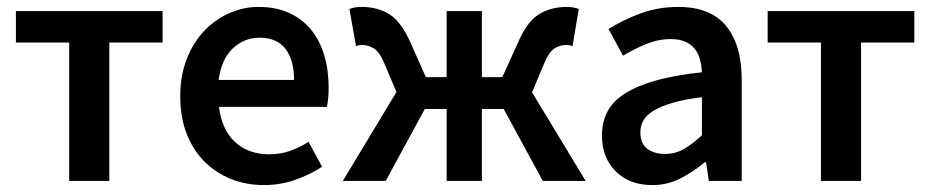

<svg xmlns="http://www.w3.org/2000/svg" viewBox="-20 -523 2689 555"><path d="M180 0V-400H26V-491H450V-400H296V0Z M743 12Q692 12 648 -5.5Q604 -23 571 -56Q538 -89 519.5 -136.5Q501 -184 501 -245Q501 -305 520 -353Q539 -401 570.5 -434Q602 -467 643 -485Q684 -503 727 -503Q777 -503 815 -486Q853 -469 878.5 -438Q904 -407 917 -364Q930 -321 930 -270Q930 -253 928.5 -238Q927 -223 925 -214H613Q621 -148 659.5 -112.5Q698 -77 758 -77Q790 -77 817.5 -86.5Q845 -96 872 -113L911 -41Q876 -18 833 -3Q790 12 743 12ZM612 -292H830Q830 -349 805.5 -381.5Q781 -414 730 -414Q686 -414 653 -383Q620 -352 612 -292Z M971 0 1126 -257 1093 -335Q1078 -372 1061.5 -382.5Q1045 -393 1027 -393Q1018 -393 1009 -390L990 -497Q1005 -503 1025 -503Q1072 -503 1106 -481.5Q1140 -460 1167 -399L1211 -300H1271V-491H1373V-300H1432L1477 -399Q1503 -460 1537.5 -481.5Q1572 -503 1619 -503Q1638 -503 1653 -497L1635 -390Q1626 -393 1617 -393Q1598 -393 1582 -382.5Q1566 -372 1551 -335L1518 -256L1673 0H1549L1436 -208H1373V0H1271V-208H1208L1095 0Z M1865 12Q1800 12 1760 -27.5Q1720 -67 1720 -132Q1720 -171 1736.5 -201.5Q1753 -232 1788.5 -254Q1824 -276 1878.5 -291Q1933 -306 2009 -314Q2008 -333 2003.5 -350.5Q1999 -368 1988.5 -381.5Q1978 -395 1961 -402.5Q1944 -410 1919 -410Q1883 -410 1848.5 -396Q1814 -382 1781 -362L1739 -439Q1780 -465 1831 -484Q1882 -503 1941 -503Q2033 -503 2078.5 -448.5Q2124 -394 2124 -291V0H2029L2021 -54H2017Q1984 -26 1946.5 -7Q1909 12 1865 12ZM1902 -78Q1932 -78 1956.5 -92Q1981 -106 2009 -132V-242Q1959 -236 1925 -226Q1891 -216 1870 -203.5Q1849 -191 1840 -175Q1831 -159 1831 -141Q1831 -108 1851 -93Q1871 -78 1902 -78Z M2353 0V-400H2199V-491H2623V-400H2469V0Z"/></svg>

Font: Giro Semibold
Style: Regular
Weight: 600
Designer: Paul D. Hunt
Foundry: Adobe Systems Incorporated
Version: Version 1.000;PS 1.0;hotconv 1.0.88;makeotf.lib2.5.647800